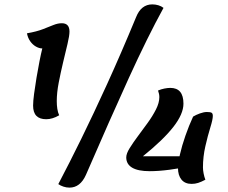

<svg xmlns="http://www.w3.org/2000/svg" viewBox="-20 -816 1042 876"><path d="M191 -272Q161 -272 146 -287.5Q131 -303 131 -334Q131 -354 135.5 -388Q140 -422 146.5 -461Q153 -500 160 -535.5Q167 -571 173 -595Q159 -595 144 -603.5Q129 -612 118 -627.5Q107 -643 103 -664Q148 -672 176 -683Q204 -694 224 -702Q244 -710 262 -710Q297 -710 297 -672Q297 -653 288 -615.5Q279 -578 268 -532Q257 -486 248 -439.5Q239 -393 239 -355Q239 -336 241.5 -319.5Q244 -303 250 -290Q219 -272 191 -272ZM297 40Q283 40 269.5 35.5Q256 31 246 24Q296 -71 351 -183Q406 -295 468.5 -432Q531 -569 601 -738Q624 -796 675 -796Q689 -796 702.5 -792Q716 -788 726 -780Q653 -647 567.5 -459.5Q482 -272 372 -18Q346 40 297 40ZM663 -35Q610 -35 583 -51Q556 -67 556 -98Q556 -115 571.5 -140Q587 -165 609 -194.5Q631 -224 653.5 -255Q676 -286 691.5 -316.5Q707 -347 707 -373Q707 -387 701 -403Q715 -409 730 -412Q745 -415 757 -415Q817 -415 817 -343Q817 -296 771 -237Q725 -178 632 -103H859L836 -56Q802 -48 753 -41.5Q704 -35 663 -35ZM854 23Q824 23 808 3.5Q792 -16 792 -50Q792 -72 801 -111.5Q810 -151 826 -197Q842 -243 861 -284Q874 -292 892 -298.5Q910 -305 924 -305Q940 -305 945.5 -301.5Q951 -298 951 -287Q951 -271 939.5 -234Q928 -197 917 -149Q906 -101 906 -52Q906 -40 909 -24.5Q912 -9 917 4Q898 14 884 18.5Q870 23 854 23Z"/></svg>

Font: Lemonada
Style: Regular
Weight: 400
Designer: Mohamed Gaber (Arabic), Eduardo Tunni (Latin)
Foundry: Kief Type Foundry
Version: Version 4.005